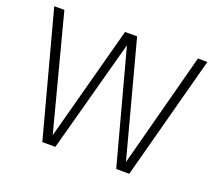

<svg xmlns="http://www.w3.org/2000/svg" viewBox="-123 -909 1216 1078"><g transform="rotate(20 485.0 -370.0)"><path d="M225.5 0 27.5 -740H88L267 -56.5L450.5 -740H522.5L705 -55.5L886 -740H942.5L745 0H667L486 -673.5L303.5 0Z"/></g></svg>

Font: Encode Sans SmCnd Lt
Style: Regular
Weight: 300
Width: 4
Designer: Multiple Designers
Foundry: Impallari Type
Version: Version 3.002; ttfautohint (v1.8.3) -l 8 -r 50 -G 200 -x 14 